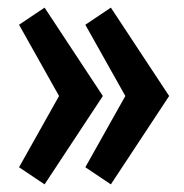

<svg xmlns="http://www.w3.org/2000/svg" viewBox="-20 -494 484 504"><path d="M250 -242 97 -10 30 -55 135 -242 30 -429 97 -474ZM424 -242 271 -10 204 -55 309 -242 204 -429 271 -474Z"/></svg>

Font: Andada SC
Style: Bold
Weight: 700
Designer: Carolina Giovagnoli
Foundry: Carolina Giovagnoli
Version: Version 1.003